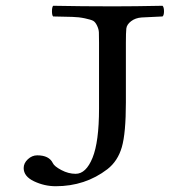

<svg xmlns="http://www.w3.org/2000/svg" viewBox="-20 -635 680 665"><path d="M416 -487V-280Q416 -174 402 -125.5Q388 -77 352 -49Q275 10 173 10Q134 10 98 -7Q62 -24 62 -53Q62 -70 76.5 -83.5Q91 -97 109 -97Q150 -97 163 -70Q168 -59 192.5 -46Q217 -33 242 -33Q278 -33 300.5 -88.5Q323 -144 323 -259V-487Q323 -512 322.5 -523Q322 -534 316 -546.5Q310 -559 302.5 -563Q295 -567 274 -571.5Q253 -576 230.5 -576.5Q208 -577 164 -578Q160 -582 160 -596Q160 -610 164 -615Q264 -613 373 -613Q445 -613 543 -615Q548 -610 548 -596Q548 -582 543 -578Q492 -576 470.5 -574.5Q449 -573 434 -561.5Q419 -550 417.5 -536Q416 -522 416 -487Z"/></svg>

Font: Libertinus Mono
Style: Regular
Weight: 400
Designer: Philipp H. Poll
Foundry: Khaled Hosny
Version: Version 6.7